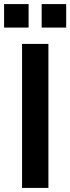

<svg xmlns="http://www.w3.org/2000/svg" viewBox="-32 -920 344 940"><path d="M76 0V-705H205V0ZM-12 -900H108V-785H-12ZM172 -900H292V-785H172Z"/></svg>

Font: wassup Sans
Style: Bold
Weight: 700
Version: Version 2.001